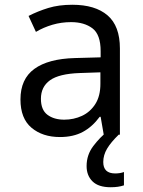

<svg xmlns="http://www.w3.org/2000/svg" viewBox="-20 -566 603 807"><path d="M232 10Q159 10 112.5 -29Q66 -68 66 -148Q66 -234 124.5 -276.5Q183 -319 295 -322L403 -325V-351Q403 -421 368.5 -447Q334 -473 279 -473Q238 -473 200.5 -462Q163 -451 131 -432L100 -499Q139 -519 183 -532.5Q227 -546 284 -546Q380 -546 432 -501.5Q484 -457 484 -362V0H416L403 -75H399Q368 -33 328 -11.5Q288 10 232 10ZM250 -63Q290 -63 324.5 -79Q359 -95 380.5 -128.5Q402 -162 402 -214V-262L315 -259Q228 -256 190 -228.5Q152 -201 152 -151Q152 -104 179.5 -83.5Q207 -63 250 -63ZM445 221Q394 221 369 196.5Q344 172 344 132Q344 85 372 48Q400 11 432 -14L479 0Q446 32 430 59Q414 86 414 115Q414 163 464 163Q485 163 501 157V213Q489 217 475.5 219Q462 221 445 221Z"/></svg>

Font: Noto Sans Mono SemiCondensed
Style: Regular
Weight: 400
Width: 4
Designer: Monotype Design Team
Foundry: Monotype Imaging Inc.
Version: Version 2.014